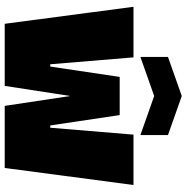

<svg xmlns="http://www.w3.org/2000/svg" viewBox="-8 -802 810 835"><g transform="rotate(90 397.5 -385.0)"><path d="M84 0 10 -560H230L260 -198H270L315 -500H481L526 -198H536L566 -560H785L711 0H441L398 -285L354 0ZM228 -590V-710L398 -770L568 -710V-590L398 -650Z"/></g></svg>

Font: Tektur SemiCondensed Black
Style: Regular
Weight: 900
Width: 4
Designer: Adam Jagosz
Foundry: Adam Jagosz
Version: Version 1.005;gftools[0.9.30]